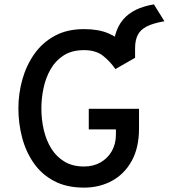

<svg xmlns="http://www.w3.org/2000/svg" viewBox="-20 -845 771 877"><path d="M496 -581V-599Q496 -700.5 541.8 -755Q587.5 -809.5 683 -825L731 -748Q679.5 -739 650.5 -724.2Q621.5 -709.5 609.2 -685.2Q597 -661 597 -624.5V-581ZM363.5 12Q284 12 227 -18.2Q170 -48.5 134 -100.2Q98 -152 81 -216.8Q64 -281.5 64 -350Q64 -417 82 -481.5Q100 -546 136.5 -598Q173 -650 229.5 -681Q286 -712 363.5 -712Q429.5 -712 473.8 -693.2Q518 -674.5 547.2 -644.5Q576.5 -614.5 597 -581L507 -529.5Q483.5 -564 450.8 -590Q418 -616 363.5 -616Q308.5 -616 271 -592Q233.5 -568 211 -528.5Q188.5 -489 178.8 -442.2Q169 -395.5 169 -350Q169 -299 180 -251.5Q191 -204 214.5 -166.2Q238 -128.5 275 -106.5Q312 -84.5 363.5 -84.5Q407 -84.5 439.8 -103.5Q472.5 -122.5 491 -155.2Q509.5 -188 509.5 -231V-254H385.5V-348H615V-258.5Q615 -170.5 581.8 -110.2Q548.5 -50 491.5 -19Q434.5 12 363.5 12Z"/></svg>

Font: Overpass Medium
Style: Regular
Weight: 500
Designer: Delve Withrington, Dave Bailey, Thomas Jockin
Foundry: Delve Fonts LLC
Version: Version 4.000